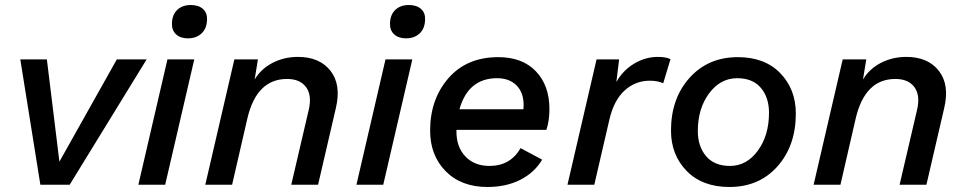

<svg xmlns="http://www.w3.org/2000/svg" viewBox="-20 -737 3847 766"><path d="M446 -500H565L258 0H141L61 -500H167L217 -92Z M730 -584Q700 -584 682.5 -600Q665 -616 666 -644Q667 -679 687.5 -698Q708 -717 741 -717Q772 -717 789.5 -701.5Q807 -686 806 -659Q805 -623 784 -603.5Q763 -584 730 -584ZM755 -500 639 0H532L648 -500Z M1169 -510Q1255 -510 1298.5 -454.5Q1342 -399 1320 -306L1249 0H1142L1212 -300Q1225 -357 1201 -389.5Q1177 -422 1125 -422Q1004 -422 967 -265L906 0H799L915 -500H1009L996 -420Q1022 -463 1068 -486.5Q1114 -510 1169 -510Z M1600 -584Q1570 -584 1552.5 -600Q1535 -616 1536 -644Q1537 -679 1557.5 -698Q1578 -717 1611 -717Q1642 -717 1659.5 -701.5Q1677 -686 1676 -659Q1675 -623 1654 -603.5Q1633 -584 1600 -584ZM1625 -500 1509 0H1402L1518 -500Z M2160 -219H1801V-212Q1801 -150 1837 -112.5Q1873 -75 1933 -75Q2016 -75 2057 -146L2143 -100Q2112 -48 2055.5 -19.5Q1999 9 1925 9Q1820 9 1758 -54Q1696 -117 1696 -216Q1696 -341 1769 -425Q1842 -509 1968 -509Q2064 -509 2118 -452.5Q2172 -396 2172 -302Q2172 -256 2160 -219ZM1963 -425Q1848 -425 1813 -301H2068Q2069 -307 2069 -318Q2069 -368 2040.5 -396.5Q2012 -425 1963 -425Z M2605 -510Q2637 -510 2655 -501L2626 -405Q2604 -415 2572 -415Q2515 -415 2472 -376Q2429 -337 2411 -259L2351 0H2244L2360 -500H2450L2439 -410Q2466 -457 2510.5 -483.5Q2555 -510 2605 -510Z M2890 9Q2782 9 2719.5 -55Q2657 -119 2657 -216Q2657 -344 2731 -426.5Q2805 -509 2924 -509Q3031 -509 3093 -445Q3155 -381 3155 -284Q3155 -156 3082 -73.5Q3009 9 2890 9ZM2892 -75Q2959 -75 3003.5 -136Q3048 -197 3048 -287Q3048 -348 3015.5 -386.5Q2983 -425 2921 -425Q2854 -425 2809 -364.5Q2764 -304 2764 -214Q2764 -153 2797 -114Q2830 -75 2892 -75Z M3596 -510Q3682 -510 3725.5 -454.5Q3769 -399 3747 -306L3676 0H3569L3639 -300Q3652 -357 3628 -389.5Q3604 -422 3552 -422Q3431 -422 3394 -265L3333 0H3226L3342 -500H3436L3423 -420Q3449 -463 3495 -486.5Q3541 -510 3596 -510Z"/></svg>

Font: Elaine Sans Medium
Style: Italic
Weight: 500
Italic angle: -13°
Designer: Wei Huang
Foundry: Wei Huang
Version: Version 2.001;December 24, 2019;FontCreator 12.0.0.2547 64-b